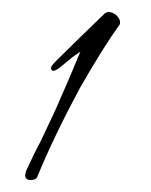

<svg xmlns="http://www.w3.org/2000/svg" viewBox="-20 -438 252 320"><path d="M31 -138Q22 -138 22 -146Q22 -149 23 -150V-152Q29 -165 35 -177.5Q41 -190 48 -203L72 -254Q84 -281 94.5 -305.5Q105 -330 114 -352L101 -343L78 -324Q72 -320 69 -320Q65 -320 65 -325Q65 -328 74 -337Q87 -350 107 -369.5Q127 -389 155 -416Q159 -418 160 -418Q168 -418 174 -412.5Q180 -407 180 -401V-398Q167 -380 150 -353Q133 -326 113 -291Q69 -209 42 -143Q40 -138 31 -138Z"/></svg>

Font: Passions Conflict
Style: Regular
Weight: 400
Designer: Robert E. Leuschke
Foundry: Robert E. Leuschke
Version: Version 1.010; ttfautohint (v1.8.3)